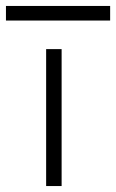

<svg xmlns="http://www.w3.org/2000/svg" viewBox="-65 -625 390 645"><path d="M-45 -556V-605H305V-556ZM90 -460H142V0H90Z"/></svg>

Font: Jost* Light
Style: Regular
Weight: 300
Version: Version 3.7